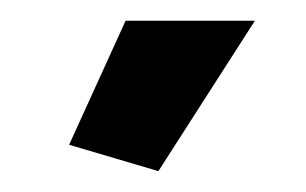

<svg xmlns="http://www.w3.org/2000/svg" viewBox="-20 -750 295 185"><path d="M132.6 -585.1 46.6 -610.5 101 -730H225.6Z"/></svg>

Font: Raleway Thin
Style: Regular
Weight: 100
Designer: Matt McInerney, Pablo Impallari, Rodrigo Fuenzalida
Foundry: Matt McInerney, Pablo Impallari, Rodrigo Fuenzalida
Version: Version 4.026